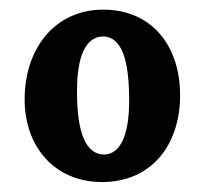

<svg xmlns="http://www.w3.org/2000/svg" viewBox="-20 -736 418 392"><path d="M189.5 -661.6C229.5 -661.6 243.7 -611.8 243.7 -530.8C243.7 -458.5 225.1 -421.9 193.4 -420.4C154.3 -420.4 137.2 -466.3 137.2 -549.8C137.2 -624 156.2 -660.2 189.5 -661.6ZM190.9 -716.3C91.8 -716.3 30.3 -636.7 30.3 -533.2C30.3 -435.5 92.3 -364.3 188.5 -364.3C286.6 -364.3 347.7 -437 347.7 -541.5C347.7 -644 288.6 -716.3 190.9 -716.3Z"/></svg>

Font: Parastoo
Style: Bold
Weight: 700
Foundry: Saber Rastikerdar (saber.rastikerdar@gmail.com)
Version: Version 2.0.1